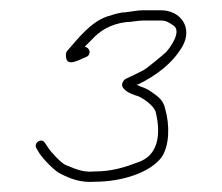

<svg xmlns="http://www.w3.org/2000/svg" viewBox="-20 -671 433 374"><path d="M259 -631H293C304 -631 308.4 -627.4 317 -622C336.4 -610.4 309.1 -575.1 303 -569C295.3 -562.2 268.2 -539.2 259 -534L241 -525C233.7 -521.7 228 -519 224 -517C204.7 -499.9 235.3 -487.2 248 -484C260.3 -479.1 278.2 -466.1 283 -454C294.6 -407.4 287.2 -367.7 249 -355C223.6 -345.2 197.7 -337 164 -337C138.9 -334.5 123.2 -343.9 107 -350C98.4 -354.3 79.1 -374.8 74 -383L68 -392C61.3 -404.1 44.4 -392.6 51 -382L57 -372C64 -361.5 86.8 -336.9 99 -332C117.1 -322.9 137.1 -314.7 165 -317C217 -317 272.1 -334.4 295 -365C310.3 -387.9 310.7 -427.6 302 -458C298.5 -475.3 289.5 -482 275 -492C262.5 -500.7 256.6 -500.7 246 -506C248 -506.7 249.3 -507 250 -507C284.7 -524.3 315.7 -547.3 335 -580C356.1 -616.5 332.6 -651 293 -651H259C247.1 -651 236 -648.3 224 -647C212.3 -647 198.1 -641.6 189 -639C156.2 -628.1 131.4 -595 111 -572C108.3 -569.3 107.7 -564.5 109 -557.5C112.3 -540.2 137.8 -556.6 148 -560C158.5 -564.7 155.6 -578.2 145 -580L158 -593C174.9 -611.7 195.7 -624.2 226 -628C237 -628 247 -631 259 -631Z"/></svg>

Font: HoneyBee
Style: UltLit
Weight: 100
Foundry: Cannot Into Space Fonts
Version: Version 0.89